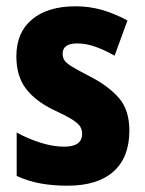

<svg xmlns="http://www.w3.org/2000/svg" viewBox="-20 -580 461 610"><path d="M391 -165Q391 -80 340.5 -35Q290 10 194 10Q149 10 109.5 3Q70 -4 33 -21V-159Q67 -140 107.5 -127Q148 -114 184 -114Q241 -114 241 -155Q241 -167 235 -177.5Q229 -188 209 -200.5Q189 -213 148 -232Q91 -260 61.5 -299.5Q32 -339 32 -401Q32 -477 82 -518.5Q132 -560 220 -560Q264 -560 304 -548.5Q344 -537 385 -515L344 -403Q315 -420 284.5 -431Q254 -442 225 -442Q179 -442 179 -409Q179 -397 185 -388Q191 -379 210 -367.5Q229 -356 268 -336Q324 -307 357.5 -269Q391 -231 391 -165Z"/></svg>

Font: Noto Sans Devanagari Condensed ExtraBold
Style: Regular
Weight: 800
Width: 3
Designer: Jelle Bosma - Monotype Design Team
Foundry: Monotype Imaging Inc.
Version: Version 2.004; ttfautohint (v1.8.4.7-5d5b)